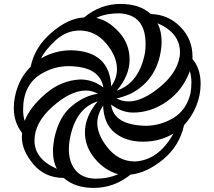

<svg xmlns="http://www.w3.org/2000/svg" viewBox="-20 -817 1069 957"><path d="M447.3 119.6Q353.5 119.6 297.4 69.8Q204.1 69.8 146.5 1.7Q88.9 -66.4 88.9 -134.3Q88.9 -144 90.3 -153.8Q48.8 -207.5 48.8 -277.8Q48.8 -333.5 69.8 -387.9Q90.8 -442.4 132.8 -484.4Q152.8 -582.5 237.3 -654.8Q321.8 -727.1 398.9 -730Q481 -797.4 580.1 -797.4Q677.2 -797.4 731.4 -747.1Q817.9 -745.1 878.7 -683.6Q939.5 -622.1 939.5 -535.2L939 -523.4Q980 -475.1 980 -398.9Q980 -343.3 958.5 -289.6Q937 -235.8 897.5 -193.4Q874 -88.4 792.2 -21.5Q710.4 45.4 630.9 53.2Q548.8 119.6 447.3 119.6ZM562 -365.2Q674.8 -403.8 703.1 -556.2Q705.6 -578.1 705.6 -597.7Q705.6 -743.7 576.2 -750.5Q504.9 -750.5 460 -727.5Q520 -715.3 573 -657Q626 -598.6 626 -520Q626 -440.4 562 -365.2ZM622.6 -311.5Q688.5 -311.5 774.7 -381.3Q860.8 -451.2 875.5 -534.7Q877 -545.4 877 -556.2Q877 -652.8 765.6 -701.2Q785.6 -660.2 785.6 -609.4Q785.6 -584.5 780.8 -557.6Q755.4 -412.6 628.9 -348.6Q583 -329.6 560.5 -327.1Q585.9 -311.5 622.6 -311.5ZM534.2 -386.7Q563 -426.3 563 -472.7Q563 -536.6 508.8 -600.8Q454.6 -665 375.5 -665Q309.6 -664.1 257.3 -616Q205.1 -567.9 184.6 -525.9Q253.4 -566.4 336.4 -566.4Q526.4 -561.5 534.2 -386.7ZM103 -214.4Q128.4 -281.7 206.3 -349.1Q284.2 -416.5 380.4 -420.9Q442.9 -420.9 495.1 -381.3Q477.5 -485.8 322.3 -487.3Q248.5 -487.3 183.1 -447.3Q95.2 -393.1 95.2 -270.5Q95.2 -238.8 103 -214.4ZM707.5 -189.9Q781.2 -190.9 845 -229.5Q908.7 -268.1 929.2 -350.6Q934.1 -379.4 934.1 -404.8Q934.1 -436.5 926.3 -462.4Q890.6 -366.7 811.8 -311.3Q732.9 -255.9 643.6 -255.9Q586.9 -255.9 533.7 -295.9Q545.9 -193.4 707.5 -189.9ZM263.7 24.4Q244.1 -10.7 244.1 -62.5Q244.1 -91.8 250.5 -126.5Q273.4 -234.9 337.2 -287.8Q400.9 -340.8 468.3 -349.6Q439.5 -365.7 408.2 -365.7Q332 -365.7 241.9 -285.6Q151.9 -205.6 151.9 -116.2Q151.9 -24.4 263.7 24.4ZM453.6 73.7Q518.6 73.7 569.3 51.3Q502 32.7 452.6 -26.6Q403.3 -85.9 403.3 -156.7Q403.3 -235.8 466.8 -311.5Q355 -277.8 327.1 -118.7Q323.2 -95.7 323.2 -74.7Q323.2 -8.8 356 31Q388.7 70.8 453.6 73.7ZM652.8 -12.2Q770 -18.1 844.7 -151.4Q776.9 -110.8 692.9 -110.8Q607.4 -110.8 552.2 -155.3Q497.1 -199.7 494.1 -290.5Q464.8 -246.1 464.8 -204.1Q464.8 -148.4 512.2 -86.4Q568.4 -12.2 652.8 -12.2Z"/></svg>

Font: Kelvinch
Style: Bold Italic
Weight: 700
Italic angle: -10°
Designer: Paul James Miller
Foundry: High-Logic / Made with FontCreator
Version: Version 3.30 September 23, 2016